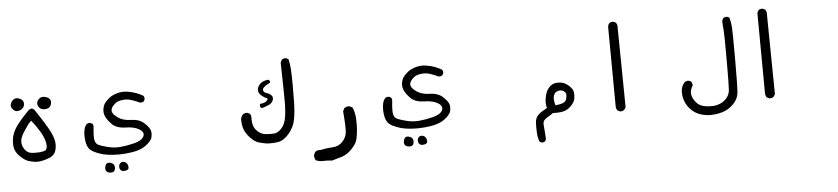

<svg xmlns="http://www.w3.org/2000/svg" viewBox="-44 -691 5589 1281"><g transform="rotate(-5 2750.0 -50.5)"><path d="M170.9 165Q143.6 162.1 119.6 154.8Q95.7 147.5 68.4 122.1Q41 96.7 31.7 70.8Q22.5 44.9 26.9 4.4Q31.2 -36.1 57.6 -76.7Q84 -117.2 144.5 -178.7Q170.9 -205.1 189.5 -178.7Q263.7 -68.4 287.1 -19Q310.5 30.3 308.1 66.4Q305.7 102.5 293.5 119.6Q281.2 136.7 259.8 145.5Q238.3 154.3 216.3 159.7Q194.3 165 170.9 165ZM236.3 93.8Q252 83 246.6 47.9Q241.2 12.7 216.8 -29.3Q192.4 -71.3 159.2 -112.3Q140.6 -94.7 129.4 -77.1Q118.2 -59.6 106.4 -42.5Q94.7 -25.4 87.4 -6.3Q80.1 12.7 82 33.2Q84 53.7 98.1 74.2Q112.3 94.7 132.8 100.1Q153.3 105.5 188 103.5Q222.7 101.6 236.3 93.8ZM247.1 -180.7Q232.4 -181.6 220.7 -194.3Q209 -207 209.5 -223.1Q210 -239.3 224.6 -252.9Q239.3 -266.6 261.7 -262.2Q284.2 -257.8 294.9 -245.6Q305.7 -233.4 301.3 -214.4Q296.9 -195.3 283.7 -187Q270.5 -178.7 247.1 -180.7ZM68.4 -183.6Q56.6 -184.6 43.9 -197.8Q31.2 -210.9 32.7 -227.1Q34.2 -243.2 48.3 -257.8Q62.5 -272.5 82.5 -268.6Q102.5 -264.6 113.3 -252.4Q124 -240.2 121.1 -222.7Q118.2 -205.1 104 -194.3Q89.8 -183.6 68.4 -183.6Z M655.3 279.3Q640.6 278.3 631.3 269.5Q622.1 260.7 624.5 243.2Q627 225.6 636.2 217.3Q645.5 209 664.6 215.3Q683.6 221.7 687.5 236.8Q691.4 252 685.1 266.6Q678.7 281.2 655.3 279.3ZM746.1 276.4Q734.4 276.4 726.1 268.6Q717.8 260.7 717.8 245.1Q717.8 229.5 729 220.7Q740.2 211.9 756.3 217.3Q772.5 222.7 777.8 242.7Q783.2 262.7 772.9 269.5Q762.7 276.4 746.1 276.4ZM614.3 152.3Q543.9 131.8 524.9 104Q505.9 76.2 504.9 21Q503.9 -34.2 527.3 -57.6Q538.1 -64.5 551.8 -62.5L565.4 -55.7Q572.3 -44.9 570.3 -31.2Q563.5 29.3 568.4 54.2Q573.2 79.1 593.8 88.4Q614.3 97.7 655.8 107.9Q697.3 118.2 739.7 114.3Q782.2 110.4 831.5 98.1Q880.9 85.9 895 59.1Q909.2 32.2 876 10.7Q842.8 -10.7 782.2 -11.7Q721.7 -12.7 690.9 -44.9Q660.2 -77.1 651.4 -100.6Q642.6 -124 646.5 -147.5Q650.4 -170.9 661.1 -186Q671.9 -201.2 693.8 -218.8Q715.8 -236.3 749.5 -245.1Q783.2 -253.9 816.4 -248.5Q849.6 -243.2 874 -233.9Q898.4 -224.6 919.9 -211.9Q927.7 -202.1 925.8 -187.5L918 -173.8Q907.2 -167 892.6 -168.9Q866.2 -181.6 838.9 -190.4Q811.5 -199.2 787.6 -197.3Q763.7 -195.3 748 -189.5Q732.4 -183.6 714.4 -164.1Q696.3 -144.5 700.7 -125Q705.1 -105.5 738.3 -82.5Q771.5 -59.6 825.7 -58.6Q879.9 -57.6 912.1 -27.3Q944.3 2.9 949.7 22.9Q955.1 43 949.2 68.4Q943.4 93.8 901.4 124Q859.4 154.3 770 161.6Q680.7 168.9 614.3 152.3Z M1711.9 176.8Q1685.5 171.9 1659.7 165Q1633.8 158.2 1604 127Q1574.2 95.7 1564.5 64.9Q1554.7 34.2 1555.7 -2Q1558.6 -16.6 1568.4 -28.3Q1582 -41 1601.6 -38.1L1617.2 -30.3Q1626 -19.5 1625 -2Q1623 52.7 1649.4 81.5Q1675.8 110.4 1709 113.8Q1742.2 117.2 1767.6 114.7Q1793 112.3 1816.4 86.9Q1839.8 61.5 1847.7 18.6Q1855.5 -24.4 1856 -83Q1856.4 -141.6 1851.6 -349.6Q1853.5 -362.3 1861.3 -371.1Q1872.1 -380.9 1889.6 -378.9L1905.3 -371.1Q1914.1 -336.9 1916 -298.3Q1918 -259.8 1918.5 -200.7Q1918.9 -141.6 1917.5 -78.1Q1916 -14.6 1906.7 34.7Q1897.5 84 1862.3 125.5Q1827.1 167 1790 173.3Q1752.9 179.7 1711.9 176.8ZM1703.1 -61.5 1691.4 -66.4Q1687.5 -74.2 1688.5 -85L1693.4 -90.8Q1724.6 -92.8 1737.3 -107.4Q1750 -122.1 1735.8 -126Q1721.7 -129.9 1702.1 -147.5Q1682.6 -165 1684.1 -186Q1685.5 -207 1705.1 -225.6Q1724.6 -244.1 1760.7 -246.1Q1771.5 -238.3 1768.6 -225.6Q1742.2 -212.9 1728 -200.2Q1713.9 -187.5 1719.2 -175.3Q1724.6 -163.1 1742.7 -157.7Q1760.7 -152.3 1772.5 -139.2Q1784.2 -126 1776.4 -106.9Q1768.6 -87.9 1751 -79.6Q1733.4 -71.3 1703.1 -61.5Z M2136.7 328.1Q2102.5 324.2 2077.6 325.7Q2052.7 327.1 2029.3 317.4Q2017.6 301.8 2019.5 280.3L2029.3 260.7Q2043 249 2064.5 251Q2106.4 242.2 2147 240.2Q2187.5 238.3 2212.9 211.9Q2238.3 185.5 2243.2 152.8Q2248 120.1 2238.3 6.8L2248 -12.7Q2261.7 -24.4 2283.2 -22.5L2302.7 -12.7Q2318.4 22.5 2320.3 63.5Q2322.3 104.5 2319.3 140.1Q2316.4 175.8 2309.6 203.1Q2302.7 230.5 2271.5 263.7Q2240.2 296.9 2203.6 308.6Q2167 320.3 2136.7 328.1Z M2655.3 279.3Q2640.6 278.3 2631.3 269.5Q2622.1 260.7 2624.5 243.2Q2627 225.6 2636.2 217.3Q2645.5 209 2664.6 215.3Q2683.6 221.7 2687.5 236.8Q2691.4 252 2685.1 266.6Q2678.7 281.2 2655.3 279.3ZM2746.1 276.4Q2734.4 276.4 2726.1 268.6Q2717.8 260.7 2717.8 245.1Q2717.8 229.5 2729 220.7Q2740.2 211.9 2756.3 217.3Q2772.5 222.7 2777.8 242.7Q2783.2 262.7 2772.9 269.5Q2762.7 276.4 2746.1 276.4ZM2614.3 152.3Q2543.9 131.8 2524.9 104Q2505.9 76.2 2504.9 21Q2503.9 -34.2 2527.3 -57.6Q2538.1 -64.5 2551.8 -62.5L2565.4 -55.7Q2572.3 -44.9 2570.3 -31.2Q2563.5 29.3 2568.4 54.2Q2573.2 79.1 2593.8 88.4Q2614.3 97.7 2655.8 107.9Q2697.3 118.2 2739.7 114.3Q2782.2 110.4 2831.5 98.1Q2880.9 85.9 2895 59.1Q2909.2 32.2 2876 10.7Q2842.8 -10.7 2782.2 -11.7Q2721.7 -12.7 2690.9 -44.9Q2660.2 -77.1 2651.4 -100.6Q2642.6 -124 2646.5 -147.5Q2650.4 -170.9 2661.1 -186Q2671.9 -201.2 2693.8 -218.8Q2715.8 -236.3 2749.5 -245.1Q2783.2 -253.9 2816.4 -248.5Q2849.6 -243.2 2874 -233.9Q2898.4 -224.6 2919.9 -211.9Q2927.7 -202.1 2925.8 -187.5L2918 -173.8Q2907.2 -167 2892.6 -168.9Q2866.2 -181.6 2838.9 -190.4Q2811.5 -199.2 2787.6 -197.3Q2763.7 -195.3 2748 -189.5Q2732.4 -183.6 2714.4 -164.1Q2696.3 -144.5 2700.7 -125Q2705.1 -105.5 2738.3 -82.5Q2771.5 -59.6 2825.7 -58.6Q2879.9 -57.6 2912.1 -27.3Q2944.3 2.9 2949.7 22.9Q2955.1 43 2949.2 68.4Q2943.4 93.8 2901.4 124Q2859.4 154.3 2770 161.6Q2680.7 168.9 2614.3 152.3Z M3540 330.1 3526.4 323.2Q3515.6 294.9 3513.7 262.7Q3511.7 230.5 3513.2 197.8Q3514.6 165 3531.7 147Q3548.8 128.9 3564.5 121.1Q3580.1 113.3 3594.7 103.5Q3587.9 76.2 3590.3 52.2Q3592.8 28.3 3600.1 5.9Q3607.4 -16.6 3624 -34.2Q3640.6 -51.8 3661.1 -56.2Q3681.6 -60.5 3706.5 -56.2Q3731.4 -51.8 3755.9 -29.3Q3780.3 -6.8 3783.2 14.2Q3786.1 35.2 3782.2 58.1Q3778.3 81.1 3753.4 106Q3728.5 130.9 3699.7 136.7Q3670.9 142.6 3631.8 140.6Q3615.2 153.3 3597.7 162.6Q3580.1 171.9 3570.3 184.1Q3560.5 196.3 3564 224.6Q3567.4 252.9 3570.3 310.5L3563.5 323.2Q3554.7 332 3540 330.1ZM3704.1 80.1Q3721.7 72.3 3726.6 58.1Q3731.4 43.9 3731.9 28.8Q3732.4 13.7 3717.3 2.4Q3702.1 -8.8 3679.2 -3.4Q3656.2 2 3648.4 25.9Q3640.6 49.8 3653.3 90.8Q3684.6 87.9 3704.1 80.1Z M4079.1 168.9 4062.5 161.1Q4052.7 148.4 4052.7 131.8L4048.8 -400.4Q4049.8 -413.1 4057.6 -422.9Q4069.3 -432.6 4086.9 -430.7L4103.5 -422.9L4111.3 -406.2L4118.2 143.6L4109.4 159.2Q4096.7 170.9 4079.1 168.9Z M4663.1 245.1Q4630.9 242.2 4602.5 231.4Q4574.2 220.7 4549.3 196.3Q4524.4 171.9 4511.7 138.2Q4499 104.5 4501 70.3Q4502.9 36.1 4524.4 13.7Q4536.1 2.9 4553.7 4.9L4568.4 11.7Q4577.1 22.5 4576.2 39.1Q4557.6 70.3 4561 95.2Q4564.5 120.1 4580.6 142.1Q4596.7 164.1 4613.8 172.9Q4630.9 181.6 4650.9 184.6Q4670.9 187.5 4695.8 187Q4720.7 186.5 4746.1 176.8Q4771.5 167 4791.5 144.5Q4811.5 122.1 4814.5 91.8Q4817.4 61.5 4817.4 -111.3Q4817.4 -284.2 4814.5 -312.5Q4811.5 -340.8 4810.5 -370.1Q4811.5 -381.8 4819.3 -390.6Q4829.1 -399.4 4845.7 -397.5L4860.4 -390.6Q4869.1 -359.4 4871.6 -324.7Q4874 -290 4874 -106.9Q4874 76.2 4869.6 115.7Q4865.2 155.3 4832.5 188.5Q4799.8 221.7 4755.9 234.4Q4711.9 247.1 4663.1 245.1Z M5079.1 168.9 5062.5 161.1Q5052.7 148.4 5052.7 131.8L5048.8 -400.4Q5049.8 -413.1 5057.6 -422.9Q5069.3 -432.6 5086.9 -430.7L5103.5 -422.9L5111.3 -406.2L5118.2 143.6L5109.4 159.2Q5096.7 170.9 5079.1 168.9Z"/></g></svg>

Font: NaikaiFont
Style: Regular
Weight: 400
Version: Version 1.67